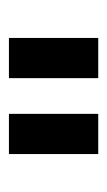

<svg xmlns="http://www.w3.org/2000/svg" viewBox="75 -815 240 430"><g transform="rotate(90 195.0 -600.0)"><path d="M65 -500V-700H155V-500ZM235 -500V-700H325V-500Z"/></g></svg>

Font: Golos Text VF
Style: Regular
Weight: 400
Designer: A.Korolkova, Vitaly Kuzmin
Foundry: ParaType Ltd
Version: Version 2.003